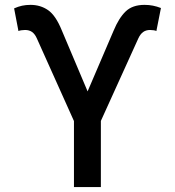

<svg xmlns="http://www.w3.org/2000/svg" viewBox="-20 -757 709 777"><path d="M279.3 0V-267.1L128.9 -602.1Q121.1 -619.6 109.6 -627.7Q98.1 -635.7 81.5 -635.7Q74.7 -635.7 66.4 -634.5Q58.1 -633.3 54.7 -631.3L37.1 -723.1Q53.7 -730.5 69.3 -733.9Q85 -737.3 103.5 -737.3Q144 -737.3 174.8 -715.8Q205.6 -694.3 230 -634.3L334.5 -387.2L439.5 -632.3Q460.9 -684.1 488.5 -710.7Q516.1 -737.3 564.9 -737.3Q583 -737.3 598.9 -734.1Q614.7 -731 631.3 -724.6L612.8 -631.3Q610.4 -633.3 602.3 -634.5Q594.2 -635.7 587.4 -635.7Q570.8 -635.7 559.3 -627.4Q547.9 -619.1 540 -602.1L388.2 -267.6V0Z"/></svg>

Font: Inter 20pt Medium
Style: Regular
Weight: 500
Version: Version 4.001;git-66647c0bb